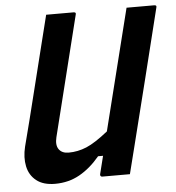

<svg xmlns="http://www.w3.org/2000/svg" viewBox="-52 -748 742 809"><g transform="rotate(-5 319.5 -343.5)"><path d="M149 13Q99 13 70 -10Q41 -33 33 -71Q25 -109 36 -154Q65 -265 92.5 -377Q120 -489 148 -600Q154 -625 160.5 -650Q167 -675 173 -700H289Q301 -700 297 -689L171 -182Q163 -149 176 -131Q189 -113 217 -113Q256 -113 293 -128.5Q330 -144 385 -188Q417 -316 449 -444Q481 -572 513 -700H630Q642 -700 638 -689Q602 -544 566 -398.5Q530 -253 493 -107Q486 -79 479 -51.5Q472 -24 466 0H349Q344 0 342 -3.5Q340 -7 341 -11Q350 -47 360 -87H339Q299 -39 252.5 -13Q206 13 149 13Z"/></g></svg>

Font: Recursive Mn Lnr St SmB
Style: Italic
Weight: 600
Italic angle: -15°
Monospace: yes
Version: Version 1.079;hotconv 1.0.112;makeotfexe 2.5.65598; ttfautoh